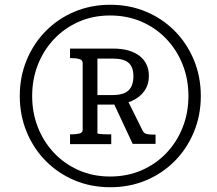

<svg xmlns="http://www.w3.org/2000/svg" viewBox="-20 -758 911 806"><path d="M442 -17Q514 -17 574 -43Q634 -69 678 -115Q722 -161 746.5 -222.5Q771 -284 771 -355Q771 -426 746.5 -487.5Q722 -549 678 -595Q634 -641 574 -667Q514 -693 442 -693Q371 -693 311.5 -667Q252 -641 208 -595Q164 -549 139.5 -487.5Q115 -426 115 -355Q115 -284 139.5 -222.5Q164 -161 208 -115Q252 -69 311.5 -43Q371 -17 442 -17ZM443 28Q362 28 293 -1Q224 -30 172.5 -82Q121 -134 92 -204Q63 -274 63 -355Q63 -436 92 -506Q121 -576 172.5 -628Q224 -680 293 -709Q362 -738 443 -738Q524 -738 593 -709Q662 -680 713.5 -628Q765 -576 794 -506Q823 -436 823 -355Q823 -274 794 -204Q765 -134 713.5 -82Q662 -30 593 -1Q524 28 443 28ZM274 -153V-194H280Q300 -194 313.5 -197.5Q327 -201 327 -213V-494Q327 -506 313.5 -510Q300 -514 280 -514H274V-554H455Q526 -554 565.5 -523.5Q605 -493 605 -439Q605 -403 586 -376Q567 -349 533 -334Q499 -319 452 -319H389V-199Q389 -197 396 -196Q403 -195 414 -194.5Q425 -194 436 -194H447V-153ZM455 -512H389V-359H453Q499 -359 519.5 -378.5Q540 -398 540 -438Q540 -477 519.5 -494.5Q499 -512 455 -512ZM451 -338 510 -348 579 -209Q584 -199 594.5 -196Q605 -193 619 -193H633V-154H537Z"/></svg>

Font: Roboto Serif Light
Style: Italic
Weight: 300
Italic angle: -10°
Version: Version 1.007